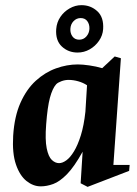

<svg xmlns="http://www.w3.org/2000/svg" viewBox="-20 -715 533 745"><path d="M138 8.1Q109 8.1 82.9 -12.6Q56.8 -33.4 41.9 -76.7Q27 -120 31.1 -188Q35.8 -263.2 59.4 -316.1Q83 -369 118.9 -401.7Q154.9 -434.5 197.3 -449.7Q239.7 -465 282 -465Q300.1 -465 326.6 -461.2Q353.1 -457.4 376.5 -450.5L425.1 -495.9L449.1 -489L420 -75.1H483.1L481.1 -52L319.9 10.1L292.9 -3.9L300.6 -126.3Q268.2 -67.9 240 -39.1Q211.7 -10.3 186.6 -1.1Q161.4 8.1 138 8.1ZM209.1 -82Q222.5 -82 237.6 -93Q252.7 -104 267.2 -127.9Q281.7 -151.7 293.6 -189.6Q305.5 -227.4 311.4 -281.6L317.7 -384.1Q303.1 -394 283.7 -399.5Q264.4 -405 245.9 -405Q232.1 -405 218.1 -399.8Q204 -394.5 197.9 -388Q183.4 -371.8 173.7 -335.6Q164.1 -299.5 159.1 -231.9Q154.5 -172.4 161.2 -139.6Q167.9 -106.9 181.1 -94.4Q194.2 -82 209.1 -82ZM281 -511.1Q245.2 -511.1 220.1 -534.4Q194.9 -557.8 198.1 -602.1Q200.1 -628.3 214.1 -649.1Q228.1 -669.9 250.1 -682.4Q272 -695 296.1 -695Q331.9 -695 357.6 -671.5Q383.2 -648 380.2 -602.1Q378.6 -577.6 364.1 -556.6Q349.6 -535.6 327.9 -523.4Q306.1 -511.1 281 -511.1ZM287.2 -561Q304 -561 315 -573.4Q326 -585.7 327 -603Q327.7 -620.8 318.8 -632.8Q309.9 -644.9 293.1 -644.9Q276.7 -644.9 265.3 -632.8Q253.9 -620.8 253.1 -603Q252.1 -585.7 261.3 -573.4Q270.5 -561 287.2 -561Z"/></svg>

Font: Ancizar Serif Light
Style: Italic
Weight: 300
Italic angle: -4°
Designer: Cesar Puertas, Viviana Monsalve, Julian Moncada, Julian Prieto, Jose Castro, Felipe Aragon, Mariel Hernandez, Sara Alarc
Version: Version 8.100